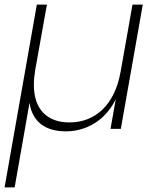

<svg xmlns="http://www.w3.org/2000/svg" viewBox="-31 -563 679 839"><path d="M33 256 98 -114C111 -25 174 11 257 11C346 11 430 -37 475 -130L452 0H497L593 -543H548L496 -249V-250C471 -105 385 -28 273 -28C176 -28 117 -84 117 -192C117 -212 119 -234 123 -258L174 -543H130L-11 256Z"/></svg>

Font: Momo Neue ExtLt
Style: Italic
Weight: 200
Italic angle: -10°
Designer: Ninad Kale (Devanagari), Jonny Pinhorn (Latin)
Foundry: Indian Type Foundry
Version: 4.004